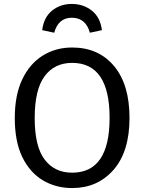

<svg xmlns="http://www.w3.org/2000/svg" viewBox="-20 -942 732 974"><path d="M346 12Q264 12 198 -27Q132 -66 93.5 -144.5Q55 -223 55 -343Q55 -459 92.5 -538.5Q130 -618 196 -659.5Q262 -701 346 -701Q480 -701 558.5 -607Q637 -513 637 -344Q637 -173 556 -80.5Q475 12 346 12ZM346 -66Q536 -66 536 -344Q536 -623 346 -623Q256 -623 206 -555Q156 -487 156 -343Q156 -199 206.5 -132.5Q257 -66 346 -66ZM436 -776Q415 -852 344 -852Q276 -852 255 -776L194 -789Q202 -854 244 -888Q286 -922 344 -922Q403 -922 446 -888Q489 -854 497 -789Z"/></svg>

Font: Trujillo
Style: Regular
Weight: 400
Designer: Fira Sans original fonts by bBox Type GmbH, Carrois Corporate GbR, & Edenspiekermann AG / Changes by Cristiano Sobral
Foundry: Fira Sans original fonts by bBox Type GmbH, Carrois Corporate GbR, & Edenspiekermann AG / Changes by Cristiano Sobral
Version: Version 4.301;October 17, 2021;FontCreator 14.0.0.2814 64-bi